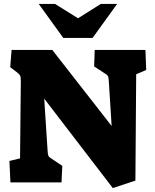

<svg xmlns="http://www.w3.org/2000/svg" viewBox="-20 -928 788 977"><path d="M205 -426 222 -164Q223 -141 227 -134Q231 -127 245 -119L297 -84L293 0H33L28 -109L82 -122L86 -516Q86 -535 83 -542Q80 -549 69 -558L32 -586L39 -674H246L548 -287L534 -510Q533 -534 529 -541Q525 -548 511 -556L459 -590L462 -674H720L724 -572L673 -550L669 -9L554 29ZM177 -908H260L377 -835L493 -908H576L451 -735H302Z"/></svg>

Font: Suez One
Style: Regular
Weight: 400
Designer: Michal Sahar
Foundry: Hagilda
Version: Version 1.001